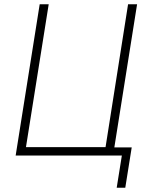

<svg xmlns="http://www.w3.org/2000/svg" viewBox="-20 -725 693 895"><path d="M524 150 548 0H53L165 -705H207L101 -39H472L577 -705H619L513 -38H594L564 150Z"/></svg>

Font: Nunito Sans 10pt Condensed ExtraLight
Style: Italic
Weight: 250
Width: 3
Italic angle: -9°
Designer: Vernon Adams
Foundry: Vernon Adams
Version: Version 3.101;gftools[0.9.27]